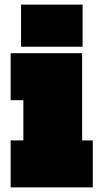

<svg xmlns="http://www.w3.org/2000/svg" viewBox="-20 -810 434 830"><path d="M335 -203H381V0H26V-203H81V-377H26V-580H335ZM71 -790H337V-608H71Z"/></svg>

Font: Hepta Slab Black
Style: Regular
Weight: 900
Designer: Michael LaGattuta
Foundry: Michael LaGattuta
Version: Version 1.102